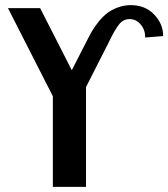

<svg xmlns="http://www.w3.org/2000/svg" viewBox="-20 -732 659 752"><path d="M316.9 -391.1V0H187V-355L11.2 -700.2H137.2L261.2 -457L323.2 -578.1Q333 -597.7 342 -612.8Q351.1 -627.9 366.9 -647.7Q382.8 -667.5 399.7 -680.4Q416.5 -693.4 440.9 -702.6Q465.3 -711.9 492.2 -711.9Q548.8 -711.9 584 -675Q619.1 -638.2 619.1 -590.8L548.8 -585Q548.8 -615.2 531 -636.2Q513.2 -657.2 487.8 -657.2Q463.4 -657.2 447.5 -637.9Q431.6 -618.7 410.2 -575.2Q406.7 -567.9 404.8 -564Z"/></svg>

Font: Pfennig
Style: Bold
Weight: 700
Version: Version 20120410 ; ttfautohint (v0.8)